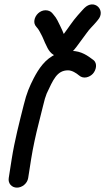

<svg xmlns="http://www.w3.org/2000/svg" viewBox="-20 -783 481 879"><path d="M137.6 -691C135.8 -679.6 138 -669.1 146.9 -659.5L152.9 -652.3C158.5 -645.7 167.3 -628.1 174 -614.9C179.2 -605.3 183.3 -591.2 190.9 -577.1C197.9 -562.3 212.2 -525.7 253.8 -523C294 -520.9 317.1 -551.8 329.8 -568.1C345.1 -588.8 359.2 -607.9 376.1 -630.9C389.8 -651 406.2 -664.9 421.2 -683.1L428.3 -691.8C466.9 -736 411.1 -791.4 365.8 -745.7L357 -736.3C351.2 -730.1 346.3 -723.8 336.2 -713.1C311.7 -685.6 292.6 -654.6 272 -627.5C268 -637.3 261.7 -652.5 255.3 -664.9C248.3 -678.7 239.6 -700.3 224.8 -716.2L218.5 -723.7C211.9 -731.5 200 -736 188.7 -736C162.7 -736 141.3 -714 137.6 -691ZM109 32 122.6 -55C130.7 -106.2 144.3 -168.7 157.2 -218.6L176.5 -296C182.7 -323.2 188.6 -342.6 193.8 -354.9C223.1 -416.7 240.1 -461 291.5 -461C309.4 -461 328.8 -448.8 342 -437.6C362 -419.9 390.1 -429.2 405.1 -445.4C419.5 -461 428.4 -492.8 406.9 -508.8C382.7 -526.8 353 -550 306.5 -550C279.7 -550 256.9 -543.8 237.8 -535.7C186.2 -513.5 156.8 -467.5 134.2 -424.5C115.1 -386.8 102.1 -357.7 88.8 -303.2C68.9 -224 47.1 -140.3 33.6 -55L20 32C16 57.3 34.1 76 57.6 76C81 76 105 57.3 109 32Z"/></svg>

Font: Just Breathe
Style: BdObl3
Weight: 400
Foundry: Cannot Into Space Fonts
Version: Version 0.72